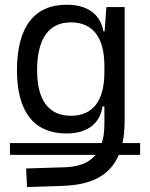

<svg xmlns="http://www.w3.org/2000/svg" viewBox="-20 -547 626 801"><path d="M21.5 99.1H378.9C352.1 131.8 310.1 148.9 250 150.9L88.9 155.8L92.8 233.4L240.2 228.5C364.3 224.6 439.9 183.6 475.6 99.1H564.5V49.8H491.2C497.1 21.5 500 -10.3 500 -45.9V-517.6H423.8L416.5 -416.5H411.1C399.9 -487.3 344.7 -527.3 258.3 -527.3C122.1 -527.3 50.8 -433.6 50.8 -253.9C50.8 -80.6 121.6 9.8 257.3 9.8C345.2 9.8 397.9 -32.7 407.7 -103H415.5V-30.3C415.5 0.5 412.1 26.9 404.8 49.8H21.5ZM415.5 -271.5V-246.1C415.5 -126.5 367.7 -64 275.9 -64C183.1 -64 134.8 -128.9 134.8 -253.9C134.8 -385.3 183.1 -453.6 275.4 -453.6C367.7 -453.6 415.5 -391.1 415.5 -271.5Z"/></svg>

Font: Cascadia Mono PL SemiLight
Style: Regular
Weight: 350
Monospace: yes
Designer: Aaron Bell
Foundry: Saja Typeworks
Version: Version 2404.023